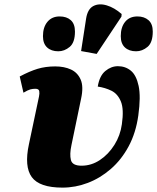

<svg xmlns="http://www.w3.org/2000/svg" viewBox="-20 -846 717 876"><path d="M265 10Q160 10 125 -38Q90 -86 112 -188L158 -406Q161 -420 159 -430.5Q157 -441 141 -441Q129 -441 118 -438Q107 -435 87 -423L70 -497Q115 -521 151.5 -532Q188 -543 232 -543Q273 -543 303.5 -529Q334 -515 348 -483Q362 -451 350 -396L306 -184Q297 -142 303.5 -116Q310 -90 352 -90Q397 -90 436 -116Q475 -142 502 -185Q529 -228 536 -279Q546 -348 531.5 -383Q517 -418 488.5 -432Q460 -446 426 -451Q434 -500 460.5 -522Q487 -544 518 -544Q552 -544 577 -523.5Q602 -503 612.5 -454Q623 -405 611 -319Q600 -240 567 -178.5Q534 -117 485.5 -75Q437 -33 380.5 -11.5Q324 10 265 10ZM421 -600 350 -613 373 -762Q380 -805 406 -818.5Q432 -832 467 -821.5Q502 -811 535 -782L534 -770ZM601 -612Q569 -612 550 -629.5Q531 -647 531 -681Q531 -722 551 -746.5Q571 -771 607 -771Q638 -771 657.5 -754Q677 -737 677 -702Q677 -652 653 -632Q629 -612 601 -612ZM246 -612Q214 -612 195 -629.5Q176 -647 176 -681Q176 -722 196.5 -746.5Q217 -771 252 -771Q284 -771 303 -754Q322 -737 322 -702Q322 -652 298 -632Q274 -612 246 -612Z"/></svg>

Font: Noto Serif Black
Style: Italic
Weight: 900
Italic angle: -12°
Designer: Monotype Design Team
Foundry: Monotype Imaging Inc.
Version: Version 2.013